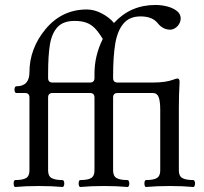

<svg xmlns="http://www.w3.org/2000/svg" viewBox="-20 -746 820 770"><path d="M34.7 -10.3Q34.7 -16.1 36.4 -20Q38.1 -23.9 41 -23.9Q71.3 -23.9 84.7 -32Q98.1 -40 98.1 -62V-355Q98.1 -373 80.1 -373H44.9Q42 -373 40 -377.2Q38.1 -381.3 38.1 -386.7Q38.1 -392.1 40 -396Q42 -399.9 44.9 -399.9Q98.1 -399.9 98.1 -456.1Q98.1 -552.2 164.1 -630.9Q229.5 -708 328.1 -708Q358.9 -708 389.6 -691.4Q420.4 -674.8 437 -653.8Q503.4 -726.1 603.5 -726.1Q627.9 -726.1 651.1 -720Q674.3 -713.9 689.5 -701.9Q704.6 -689.9 704.6 -672.9Q704.6 -660.2 698.2 -649.7Q691.9 -639.2 682.1 -633.1Q672.4 -627 662.6 -627Q632.8 -627 611.8 -653.8Q590.3 -680.2 543.5 -680.2Q499 -680.2 474.9 -651.1Q450.7 -622.1 442.1 -570.3Q433.6 -518.6 433.6 -439.9V-433.1Q433.6 -415 451.7 -415H593.8Q644.5 -415 675.8 -426.8Q687.5 -431.2 691.9 -431.2Q695.8 -431.2 698 -427.7Q700.2 -424.3 700.2 -418Q697.3 -363.8 697.3 -313V-62Q697.3 -40 711.2 -32Q725.1 -23.9 755.4 -23.9Q758.3 -23.9 760.3 -19.8Q762.2 -15.6 762.2 -10.3Q762.2 -4.4 760.3 -0.2Q758.3 3.9 755.4 3.9Q712.9 0 660.6 0Q607.9 0 565.4 3.9Q562.5 3.9 560.8 -0.2Q559.1 -4.4 559.1 -10.3Q559.1 -16.1 560.8 -20Q562.5 -23.9 565.4 -23.9Q595.7 -23.9 609.1 -32Q622.6 -40 622.6 -62V-305.7Q622.6 -340.3 616.2 -356.7Q609.9 -373 592.8 -373H451.7Q433.6 -373 433.6 -355V-62Q433.6 -40 447.5 -32Q461.4 -23.9 491.7 -23.9Q494.6 -23.9 496.6 -19.8Q498.5 -15.6 498.5 -10.3Q498.5 -4.4 496.6 -0.2Q494.6 3.9 491.7 3.9Q449.2 0 397 0Q344.2 0 301.8 3.9Q298.8 3.9 297.1 -0.2Q295.4 -4.4 295.4 -10.3Q295.4 -16.1 297.1 -20Q298.8 -23.9 301.8 -23.9Q332 -23.9 345.5 -32Q358.9 -40 358.9 -62V-355Q358.9 -373 340.8 -373H190.9Q172.9 -373 172.9 -355V-62Q172.9 -40 186.8 -32Q200.7 -23.9 231 -23.9Q233.9 -23.9 235.8 -19.8Q237.8 -15.6 237.8 -10.3Q237.8 -4.4 235.8 -0.2Q233.9 3.9 231 3.9Q188.5 0 136.2 0Q83.5 0 41 3.9Q38.1 3.9 36.4 -0.2Q34.7 -4.4 34.7 -10.3ZM340.8 -415Q358.9 -415 358.9 -433.1V-451.2Q358.9 -522.5 392.1 -589.8Q375.5 -617.2 360.6 -632.6Q345.7 -647.9 326.4 -655Q307.1 -662.1 278.8 -662.1Q233.4 -662.1 210.4 -637Q187.5 -611.8 180.2 -567.4Q172.9 -522.9 172.9 -449.7V-433.1Q172.9 -415 190.9 -415Z"/></svg>

Font: JuniusX
Style: Regular
Weight: 400
Designer: Peter S. Baker
Foundry: Briery Creek Software
Version: Version 1.004